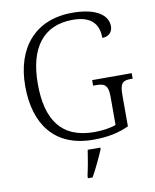

<svg xmlns="http://www.w3.org/2000/svg" viewBox="-100 -799 882 1095"><g transform="rotate(-10 341.0 -251.5)"><path d="M388 10C472 10 534 -3 595 -31V-215C595 -284 614 -294 658 -294H669V-326H440V-294H457C503 -294 527 -284 527 -217V-51C496 -39 448 -32 402 -32C208 -32 131 -154 131 -358C131 -565 218 -684 390 -684C504 -684 539 -627 539 -553C573 -553 599 -574 599 -610C599 -672 538 -724 394 -724C180 -724 58 -580 58 -358C58 -137 165 10 388 10ZM319 208V221H346C370 180 401 113 419 71V61H346C339 107 330 161 319 208Z"/></g></svg>

Font: Noto Serif Lao Light
Style: Regular
Weight: 300
Designer: Monotype Design Team
Foundry: Monotype Imaging Inc.
Version: Version 2.003